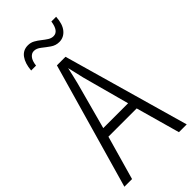

<svg xmlns="http://www.w3.org/2000/svg" viewBox="-278 -965 1028 1028"><g transform="rotate(-45 236.0 -451.0)"><path d="M413 0 343 -250H129L58 0H0L204 -715H269L472 0ZM258 -568Q253 -591 247 -615.5Q241 -640 236 -662Q231 -639 225.5 -615.5Q220 -592 214 -568L142 -302H330ZM87 -793Q91 -843 112 -872Q133 -901 170 -901Q191 -901 208 -891.5Q225 -882 240.5 -869.5Q256 -857 271 -847.5Q286 -838 302 -838Q340 -838 349 -902H385Q382 -849 359 -821.5Q336 -794 302 -794Q275 -794 253 -809.5Q231 -825 211 -841Q191 -857 171 -857Q154 -857 141 -841.5Q128 -826 124 -793Z"/></g></svg>

Font: Noto Sans Telugu Condensed Light
Style: Regular
Weight: 300
Width: 3
Designer: Jelle Bosma - Monotype Design Team
Foundry: Monotype Imaging Inc.
Version: Version 2.005; ttfautohint (v1.8.4.7-5d5b)